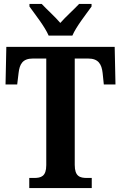

<svg xmlns="http://www.w3.org/2000/svg" viewBox="-20 -951 612 971"><path d="M226 -771H346C365 -816 416 -880 443 -918V-931H380C356 -905 312 -866 285 -835C259 -866 215 -905 191 -931H129V-918C156 -880 207 -816 226 -771ZM128 0H444V-51H420C384 -51 358 -59 358 -117V-655H426C478 -655 494 -626 499 -582L505 -524H564L560 -714H12L8 -524H67L74 -582C79 -626 94 -655 146 -655H214V-116C214 -59 188 -51 152 -51H128Z"/></svg>

Font: Noto Serif Condensed
Style: Bold
Weight: 700
Width: 3
Designer: Monotype Design Team
Foundry: Monotype Imaging Inc.
Version: Version 2.015